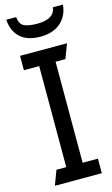

<svg xmlns="http://www.w3.org/2000/svg" viewBox="-138 -968 596 1019"><g transform="rotate(-15 160.0 -459.0)"><path d="M320 -918Q315 -857 273.5 -820.5Q232 -784 162 -784Q90 -784 51.5 -819.5Q13 -855 9 -918H63Q67 -879 90.5 -867Q114 -855 164 -855Q257 -855 265 -918ZM288 0H30L60 -80H114V-635H30V-714H288L258 -635H204V-80H288Z"/></g></svg>

Font: Advent Sans Logo
Style: Regular
Weight: 400
Designer: Types & Symbols
Foundry: Types & Symbols
Version: Version 1.002